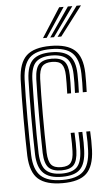

<svg xmlns="http://www.w3.org/2000/svg" viewBox="-55 -812 480 857"><g transform="rotate(-5 185.0 -384.0)"><path d="M191 7.5Q117.2 7.5 82.2 -23Q47.2 -53.5 44 -127.8Q43 -160.2 42.4 -204.4Q41.8 -248.5 41.8 -296.8Q41.8 -345 42.4 -390.4Q43 -435.8 44.2 -470.5Q47.8 -544.2 81.8 -575.9Q115.8 -607.5 190 -607.5Q263.2 -607.5 297.5 -577.1Q331.8 -546.8 334 -473.8Q334.2 -456 334.1 -432.9Q334 -409.8 333 -388.8H315.5Q316.5 -408.5 316.8 -431.1Q317 -453.8 316.5 -473Q314.5 -537.5 285.2 -565.4Q256 -593.2 190 -593.2Q123.8 -593.2 94.2 -564.4Q64.8 -535.5 61.8 -469.5Q60.5 -433.8 59.9 -388.8Q59.2 -343.8 59.2 -296.1Q59.2 -248.5 59.9 -205.1Q60.5 -161.8 61.5 -129.2Q64 -64 94.5 -35.4Q125 -6.8 191 -6.8Q256 -6.8 284.9 -34.9Q313.8 -63 316.5 -128.5Q317.2 -147 317.1 -166.2Q317 -185.5 315.5 -212.8H333Q334.2 -190.2 334.5 -170.6Q334.8 -151 334 -128Q331 -55.5 298.1 -24Q265.2 7.5 191 7.5ZM191 -21Q133.8 -21 107.4 -47.1Q81 -73.2 79 -130Q78 -164 77.4 -208.6Q76.8 -253.2 76.8 -301Q76.8 -348.8 77.4 -392.6Q78 -436.5 79 -468.5Q81.8 -530.2 108.4 -554.6Q135 -579 190 -579Q246 -579 271.8 -554.9Q297.5 -530.8 299 -472.5Q299.5 -455.5 299.2 -433.9Q299 -412.2 298 -388.8H280.5Q281.8 -413.2 281.9 -434.9Q282 -456.5 281.5 -472Q280.2 -524.2 258.1 -544.4Q236 -564.5 190 -564.5Q144.5 -564.5 121.6 -543.9Q98.8 -523.2 96.2 -467.2Q95.5 -442.8 94.8 -401.9Q94 -361 93.6 -313.1Q93.2 -265.2 93.6 -218.2Q94 -171.2 95.2 -133.8Q97.8 -78.5 120.4 -57Q143 -35.5 191 -35.5Q236.8 -35.5 258 -56.1Q279.2 -76.8 281.5 -129.2Q282.2 -146.5 282.1 -165.4Q282 -184.2 280.5 -212.8H298Q299.5 -182.8 299.6 -164.8Q299.8 -146.8 299 -129Q296.5 -70.5 272 -45.8Q247.5 -21 191 -21ZM191 -49.8Q151.5 -49.8 133.4 -68.2Q115.2 -86.8 113.5 -134.2Q112.5 -167 112.1 -209.9Q111.8 -252.8 111.8 -299.1Q111.8 -345.5 112.2 -389Q112.8 -432.5 113.8 -466.2Q115.8 -514.8 134.1 -532.5Q152.5 -550.2 190 -550.2Q229 -550.2 246.1 -532.4Q263.2 -514.5 264.2 -470.5Q264.5 -455.5 264.4 -435.4Q264.2 -415.2 263 -388.8H245.8Q246.8 -414.8 246.9 -435.1Q247 -455.5 246.8 -470Q246 -505.8 233.6 -520.8Q221.2 -535.8 190 -535.8Q159.5 -535.8 146.1 -520.5Q132.8 -505.2 131.2 -465.5Q130.2 -434.8 129.6 -393.1Q129 -351.5 129 -305.6Q129 -259.8 129.5 -215.2Q130 -170.8 131.2 -134.2Q132.8 -95.8 146 -80Q159.2 -64.2 191 -64.2Q221.8 -64.2 233.8 -79.6Q245.8 -95 246.8 -131.5Q247.2 -149.2 247.2 -166.2Q247.2 -183.2 245.8 -212.8H263Q264.5 -185.5 264.6 -165.9Q264.8 -146.2 264.2 -131.2Q262.5 -86.5 246 -68.1Q229.5 -49.8 191 -49.8ZM159.5 -645 243.5 -776H263.5L176.2 -645ZM224.8 -645 321.5 -776H341.2L241.5 -645ZM192 -645 282.5 -776H302.5L208.8 -645Z"/></g></svg>

Font: Big Shoulders Inline Display Thin SemiBold
Style: Regular
Weight: 600
Version: Version 2.002